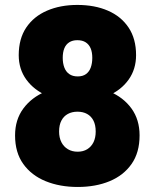

<svg xmlns="http://www.w3.org/2000/svg" viewBox="-20 -741 622 771"><path d="M292 9.8Q220.2 9.8 163.3 -13.4Q106.4 -36.6 73.5 -82.5Q40.5 -128.4 40.5 -197.3Q40.5 -260.3 73.7 -305.2Q106.9 -350.1 163.6 -373.8Q220.2 -397.5 291 -397.5Q362.8 -397.5 419.2 -373.8Q475.6 -350.1 508.1 -305.2Q540.5 -260.3 540.5 -197.3Q540.5 -128.4 508.3 -82.5Q476.1 -36.6 420.2 -13.4Q364.3 9.8 292 9.8ZM292 -131.8Q314 -131.8 330.3 -141.8Q346.7 -151.9 355.5 -169.9Q364.3 -188 364.3 -212.9Q364.3 -239.3 355.2 -256.8Q346.2 -274.4 329.8 -283.4Q313.5 -292.5 291 -292.5Q269 -292.5 252.4 -283.4Q235.8 -274.4 226.6 -256.8Q217.3 -239.3 217.3 -212.9Q217.3 -188 226.6 -169.9Q235.8 -151.9 252.7 -141.8Q269.5 -131.8 292 -131.8ZM292 -333Q223.1 -333 169.7 -356.2Q116.2 -379.4 85.7 -421.4Q55.2 -463.4 55.2 -519.5Q55.2 -585.4 85.4 -630.4Q115.7 -675.3 168.9 -698.2Q222.2 -721.2 290.5 -721.2Q360.4 -721.2 413.3 -698.2Q466.3 -675.3 496.3 -630.4Q526.4 -585.4 526.4 -519.5Q526.4 -463.4 496.6 -421.4Q466.8 -379.4 414.1 -356.2Q361.3 -333 292 -333ZM292 -434.1Q312.5 -434.1 325.4 -443.6Q338.4 -453.1 344.5 -470Q350.6 -486.8 350.6 -508.8Q350.6 -531.2 344 -546.9Q337.4 -562.5 324.2 -571Q311 -579.6 290.5 -579.6Q271 -579.6 257.8 -571Q244.6 -562.5 238.3 -546.9Q231.9 -531.2 231.9 -508.8Q231.9 -486.8 238.3 -470Q244.6 -453.1 258.1 -443.6Q271.5 -434.1 292 -434.1Z"/></svg>

Font: Heebo Black
Style: Regular
Weight: 900
Designer: Oded Ezer
Foundry: Ezer Type House
Version: Version 3.100